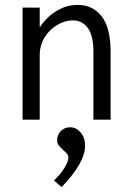

<svg xmlns="http://www.w3.org/2000/svg" viewBox="-20 -488 540 783"><path d="M72 -457H142V-376Q169 -418 210 -443Q251 -468 297 -468Q358 -468 394.5 -421.5Q431 -375 431 -277V0H361V-275Q361 -343 338 -374Q315 -405 277 -405Q246 -405 214.5 -387Q183 -369 162.5 -336.5Q142 -304 142 -263V0H72ZM200 248Q225 225 242 198Q259 171 259 154Q259 146 254.5 140.5Q250 135 238 124Q225 112 219 104Q213 96 213 84Q213 62 228 46.5Q243 31 266 31Q291 31 309 52.5Q327 74 327 106Q327 176 231 275Z"/></svg>

Font: Vazir Code
Style: Code
Weight: 400
Foundry: DejaVu fonts team - Redesigned by Saber Rastikerdar
Version: Version 1.1.2